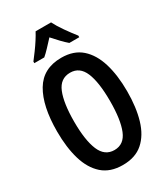

<svg xmlns="http://www.w3.org/2000/svg" viewBox="-229 -1034 987 1140"><g transform="rotate(-30 265.0 -464.5)"><path d="M265 9Q179 9 126.5 -37.5Q74 -84 49.5 -166.5Q25 -249 25 -359Q25 -533 82.5 -629.5Q140 -726 265 -726Q350 -726 402.5 -679.5Q455 -633 480 -550.5Q505 -468 505 -358Q505 -248 480.5 -165.5Q456 -83 403.5 -37Q351 9 265 9ZM266 -93Q332 -93 360 -162Q388 -231 388 -358Q388 -488 359.5 -555.5Q331 -623 266 -623Q198 -623 170 -554Q142 -485 142 -358Q142 -231 171 -162Q200 -93 266 -93ZM111 -789Q128 -811 147.5 -837.5Q167 -864 184 -890.5Q201 -917 212 -938H318Q335 -904 363.5 -863.5Q392 -823 419 -789V-778H351Q331 -795 309.5 -817.5Q288 -840 265 -866Q241 -840 219 -816.5Q197 -793 179 -778H111Z"/></g></svg>

Font: Noto Sans Mono Condensed SemiBold
Style: Regular
Weight: 600
Width: 3
Designer: Monotype Design Team
Foundry: Monotype Imaging Inc.
Version: Version 2.014